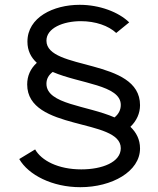

<svg xmlns="http://www.w3.org/2000/svg" viewBox="-20 -780 657 798"><path d="M522 -253C548 -278 562 -309 562 -343C562 -540 173 -485 173 -611C173 -663 242 -692 316 -692C377 -692 431 -673 463 -643L517 -687C473 -730 394 -760 311 -760C202 -760 94 -708 94 -607C94 -569 109 -541 133 -519C106 -494 93 -464 93 -429C93 -234 482 -290 482 -164C482 -106 405 -76 318 -76C221 -76 152 -113 126 -159L60 -119C98 -53 197 -2 314 -2C445 -2 562 -67 562 -163C562 -201 546 -230 522 -253ZM173 -432C173 -452 182 -468 199 -481C312 -432 482 -427 482 -344C482 -323 473 -306 456 -292C342 -342 173 -346 173 -432Z"/></svg>

Font: Oakes Medium
Style: Regular
Weight: 500
Designer: Samuel Oakes
Foundry: Samuel Oakes
Version: Version 1.003;PS 001.003;hotconv 1.0.88;makeotf.lib2.5.64775